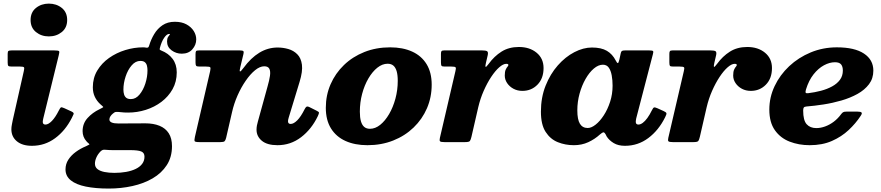

<svg xmlns="http://www.w3.org/2000/svg" viewBox="-20 -806 4996 1089"><path d="M313 -491.5Q318.5 -511.5 315 -515.8Q311.5 -520 288 -520H45.5Q32.5 -520 28 -517Q23.5 -514 23.5 -500.5V-452Q23.5 -436.5 27.2 -432.5Q31 -428.5 46 -428.5H93.5Q113.5 -428.5 116.2 -423.8Q119 -419 115 -402.5L52.5 -125.5Q50.5 -115.5 47.5 -100.2Q44.5 -85 44.5 -73Q44.5 -30.5 75.5 -4.8Q106.5 21 161 21Q234 21 292.2 -21.8Q350.5 -64.5 387.5 -137.5Q394.5 -151 397.5 -158.8Q400.5 -166.5 386 -173.5L344.5 -192.5Q328.5 -200 324.5 -196.2Q320.5 -192.5 313 -178Q294.5 -141 274.5 -120.2Q254.5 -99.5 237.5 -99.5Q222.5 -99.5 222.5 -115Q222.5 -119 223.5 -124.5Q224.5 -130 225.5 -134.5ZM153.5 -692.5Q153.5 -649 184 -624.2Q214.5 -599.5 257 -599.5Q300 -599.5 330.5 -624.2Q361 -649 361 -692.5Q361 -736.5 330.5 -761Q300 -785.5 257 -785.5Q214.5 -785.5 184 -761Q153.5 -736.5 153.5 -692.5Z M351.5 155Q351.5 192.5 381.5 216.8Q411.5 241 466.5 252.2Q521.5 263.5 596.5 263.5Q667 263.5 731.2 249.2Q795.5 235 846 205.5Q896.5 176 926 130.5Q955.5 85 955.5 23Q955.5 -21.5 937.2 -50Q919 -78.5 885 -92.5Q851 -106.5 803 -106.5Q792.5 -106.5 771.8 -106.2Q751 -106 727.2 -106Q703.5 -106 683.2 -105.8Q663 -105.5 653.5 -105.5Q626.5 -105.5 613.5 -111.2Q600.5 -117 600.5 -128Q600.5 -137.5 606 -146Q611.5 -154.5 620 -161.5Q629.5 -170.5 638.2 -171.2Q647 -172 662.5 -170Q673.5 -168.5 684.5 -168Q695.5 -167.5 707 -167.5Q758 -167.5 807 -183Q856 -198.5 895.5 -228.2Q935 -258 958.8 -300.2Q982.5 -342.5 982.5 -395.5Q982.5 -441 959 -472.2Q935.5 -503.5 894.5 -519.5Q887.5 -522.5 886.2 -524.5Q885 -526.5 887 -534.5Q896 -569.5 911 -591.5Q926 -613.5 939.5 -613.5Q946.5 -613.5 943 -609.8Q939.5 -606 933.5 -596.8Q927.5 -587.5 927.5 -571Q927.5 -539.5 953.2 -520.5Q979 -501.5 1011 -501.5Q1049.5 -501.5 1071.2 -526.5Q1093 -551.5 1093 -582.5Q1093 -607.5 1078.8 -630.2Q1064.5 -653 1037.5 -667.8Q1010.5 -682.5 971.5 -682.5Q930.5 -682.5 901.8 -663Q873 -643.5 854.5 -612.5Q836 -581.5 826 -547.5Q823.5 -539.5 820.5 -537.2Q817.5 -535 810 -535.5Q802 -537.5 791.5 -537.5Q741 -537.5 690.5 -522Q640 -506.5 598.5 -477.2Q557 -448 531.8 -406Q506.5 -364 506.5 -311Q506.5 -280.5 518 -256.5Q529.5 -232.5 549.5 -214.5Q566 -200.5 566 -198.8Q566 -197 544.5 -186.5Q504.5 -167.5 476.5 -136.5Q448.5 -105.5 448.5 -62Q448.5 -29.5 470 -5Q479 5 484 8.5Q489 12 486 14.2Q483 16.5 467.5 23.5Q436 36.5 409.8 55.8Q383.5 75 367.5 99.8Q351.5 124.5 351.5 155ZM550 53Q558.5 45 564.5 43.8Q570.5 42.5 585 44Q594 45 603.2 45.2Q612.5 45.5 622 45.5Q633 45.5 652 45.5Q671 45.5 689.5 45.5Q708 45.5 718.5 45.5Q762.5 45.5 781 53Q799.5 60.5 799.5 82.5Q799.5 106 786.2 123.5Q773 141 749.5 152.2Q726 163.5 695 169Q664 174.5 629 174.5Q597.5 174.5 572.5 169.5Q547.5 164.5 533 153.2Q518.5 142 518.5 122Q518.5 106 526.5 87.5Q534.5 69 550 53ZM680 -297.5Q680 -334.5 692.5 -372.2Q705 -410 726.8 -435.2Q748.5 -460.5 776 -460.5Q793 -460.5 801.8 -453Q810.5 -445.5 813.5 -433.2Q816.5 -421 816.5 -407Q816.5 -370 804.5 -332.5Q792.5 -295 771.2 -269.5Q750 -244 722.5 -244Q705.5 -244 696.5 -251Q687.5 -258 683.8 -270.2Q680 -282.5 680 -297.5Z M1108.5 -520Q1095.5 -520 1092.2 -516.2Q1089 -512.5 1089 -498.5V-451.5Q1089 -437.5 1092.5 -433Q1096 -428.5 1111 -428.5H1148Q1169.5 -428.5 1172.5 -424.2Q1175.5 -420 1172 -403L1085.5 -29.5Q1081.5 -11 1084 -5.5Q1086.5 0 1111 0H1230.5Q1248.5 0 1253.8 -5Q1259 -10 1262.5 -24L1296 -169.5Q1307 -218.5 1327.5 -264.8Q1348 -311 1373.8 -348.2Q1399.5 -385.5 1426.8 -407.8Q1454 -430 1479 -430Q1500.5 -430 1507.8 -415.8Q1515 -401.5 1511.2 -375.8Q1507.5 -350 1497.5 -315.5L1442.5 -116Q1439.5 -106.5 1437.2 -94.2Q1435 -82 1435 -70.5Q1435 -32.5 1465.2 -7.5Q1495.5 17.5 1554 17.5Q1628.5 17.5 1687.8 -27.8Q1747 -73 1782.5 -147Q1789.5 -162 1789.2 -167Q1789 -172 1774 -179L1734 -199Q1723 -204 1717.8 -200.2Q1712.5 -196.5 1707.5 -186Q1686.5 -144 1666 -123.5Q1645.5 -103 1628.5 -103Q1613.5 -103 1613.5 -118.5Q1613.5 -125.5 1617.5 -139L1679 -341Q1697.5 -401 1692.5 -439Q1687.5 -477 1666.2 -498.2Q1645 -519.5 1615.2 -528Q1585.5 -536.5 1555 -536.5Q1499.5 -536.5 1451 -507Q1402.5 -477.5 1360.5 -420Q1345 -399 1341.2 -400.8Q1337.5 -402.5 1342.5 -423L1361 -500.5Q1364 -512.5 1359.8 -516.2Q1355.5 -520 1340.5 -520Z M1828 -194.5Q1828 -125 1857.2 -77.8Q1886.5 -30.5 1939.5 -6.5Q1992.5 17.5 2064 17.5Q2143.5 17.5 2210.2 -9Q2277 -35.5 2326 -82.8Q2375 -130 2401.8 -192.2Q2428.5 -254.5 2428.5 -325.5Q2428.5 -395 2399.5 -442.2Q2370.5 -489.5 2317.5 -513.5Q2264.5 -537.5 2193 -537.5Q2113.5 -537.5 2046.8 -511Q1980 -484.5 1931 -437.2Q1882 -390 1855 -328Q1828 -266 1828 -194.5ZM2021 -172.5Q2021 -225 2034 -273.8Q2047 -322.5 2069.5 -361Q2092 -399.5 2120.2 -422Q2148.5 -444.5 2178.5 -444.5Q2198.5 -444.5 2211 -434Q2223.5 -423.5 2229.8 -402Q2236 -380.5 2236 -347.5Q2236 -295.5 2222.8 -246.5Q2209.5 -197.5 2187 -159Q2164.5 -120.5 2136.5 -98Q2108.5 -75.5 2078.5 -75.5Q2058.5 -75.5 2046 -86Q2033.5 -96.5 2027.2 -118Q2021 -139.5 2021 -172.5Z M2498.5 -520Q2487.5 -520 2484.2 -516Q2481 -512 2481 -500.5V-453Q2481 -437.5 2484 -433Q2487 -428.5 2502 -428.5H2539.5Q2561 -428.5 2564.2 -423.8Q2567.5 -419 2563 -402L2475 -24Q2471.5 -9 2476 -4.5Q2480.5 0 2500.5 0H2618Q2640.5 0 2645.2 -6.5Q2650 -13 2654 -30L2692.5 -197.5Q2704 -246.5 2723.5 -290.8Q2743 -335 2766 -369.8Q2789 -404.5 2811.5 -424.2Q2834 -444 2851.5 -444Q2863.5 -444 2863.5 -437.5Q2863.5 -433 2858.5 -427.8Q2853.5 -422.5 2848.2 -411Q2843 -399.5 2843 -377.5Q2843 -354.5 2856.5 -334.5Q2870 -314.5 2892.5 -302.5Q2915 -290.5 2943 -290.5Q2994 -290.5 3028.5 -325.8Q3063 -361 3063 -420Q3063 -474.5 3023.5 -507Q2984 -539.5 2923 -539.5Q2866 -539.5 2824.5 -513.2Q2783 -487 2751.5 -443.5Q2736 -422.5 2734 -427.5Q2732 -432.5 2736.5 -451L2746.5 -494Q2750 -511.5 2742.2 -515.8Q2734.5 -520 2715 -520Z M3454.5 -320Q3454.5 -272 3440.5 -228.8Q3426.5 -185.5 3404.5 -151.8Q3382.5 -118 3358.2 -99Q3334 -80 3313.5 -80Q3284 -80 3269.2 -104Q3254.5 -128 3254.5 -180Q3254.5 -228.5 3267.2 -274.8Q3280 -321 3301.2 -358.2Q3322.5 -395.5 3348.2 -417.2Q3374 -439 3399.5 -439Q3421 -439 3432.8 -422.5Q3444.5 -406 3449.5 -378.8Q3454.5 -351.5 3454.5 -320ZM3752.5 -141Q3761.5 -158 3759.8 -164Q3758 -170 3743 -176.5L3707.5 -192.5Q3695 -198 3689.8 -196.5Q3684.5 -195 3677.5 -180.5Q3665 -155 3651.8 -136.8Q3638.5 -118.5 3625.5 -109Q3612.5 -99.5 3601 -99.5Q3586 -99.5 3586 -115Q3586 -119 3586.8 -124.5Q3587.5 -130 3588.5 -134.5L3683 -498Q3687 -511.5 3684.2 -515.8Q3681.5 -520 3663.5 -520H3525Q3511.5 -520 3507.2 -516.8Q3503 -513.5 3501 -505L3493 -468Q3488.5 -448 3484 -448.2Q3479.5 -448.5 3472.5 -462.5Q3454 -499 3422 -517.8Q3390 -536.5 3337.5 -536.5Q3288.5 -536.5 3237.5 -510Q3186.5 -483.5 3143.8 -435Q3101 -386.5 3074.5 -319.8Q3048 -253 3048 -172.5Q3048 -99 3074.8 -57.8Q3101.5 -16.5 3144 0.5Q3186.5 17.5 3235 17.5Q3279.5 17.5 3316.5 0.5Q3353.5 -16.5 3383 -43.5Q3394.5 -53 3400 -55Q3405.5 -57 3411 -50Q3413 -47.5 3415.5 -43.2Q3418 -39 3421 -32Q3435 -10 3460.8 5.5Q3486.5 21 3524.5 21Q3598.5 21 3657.2 -23Q3716 -67 3752.5 -141Z M3794 -520Q3783 -520 3779.8 -516Q3776.5 -512 3776.5 -500.5V-453Q3776.5 -437.5 3779.5 -433Q3782.5 -428.5 3797.5 -428.5H3835Q3856.5 -428.5 3859.8 -423.8Q3863 -419 3858.5 -402L3770.5 -24Q3767 -9 3771.5 -4.5Q3776 0 3796 0H3913.5Q3936 0 3940.8 -6.5Q3945.5 -13 3949.5 -30L3988 -197.5Q3999.5 -246.5 4019 -290.8Q4038.5 -335 4061.5 -369.8Q4084.5 -404.5 4107 -424.2Q4129.5 -444 4147 -444Q4159 -444 4159 -437.5Q4159 -433 4154 -427.8Q4149 -422.5 4143.8 -411Q4138.5 -399.5 4138.5 -377.5Q4138.5 -354.5 4152 -334.5Q4165.5 -314.5 4188 -302.5Q4210.5 -290.5 4238.5 -290.5Q4289.5 -290.5 4324 -325.8Q4358.5 -361 4358.5 -420Q4358.5 -474.5 4319 -507Q4279.5 -539.5 4218.5 -539.5Q4161.5 -539.5 4120 -513.2Q4078.5 -487 4047 -443.5Q4031.5 -422.5 4029.5 -427.5Q4027.5 -432.5 4032 -451L4042 -494Q4045.5 -511.5 4037.8 -515.8Q4030 -520 4010.5 -520Z M4343.5 -184.5Q4343.5 -112 4375 -67.5Q4406.5 -23 4458.5 -2.8Q4510.5 17.5 4572.5 17.5Q4644 17.5 4698.5 -6.5Q4753 -30.5 4793.2 -68.2Q4833.5 -106 4861 -148Q4871 -162 4866.8 -167.5Q4862.5 -173 4842.5 -173H4782Q4767 -173 4761.5 -169.2Q4756 -165.5 4750.5 -158Q4732 -133 4708.8 -115.5Q4685.5 -98 4660 -88.8Q4634.5 -79.5 4610 -79.5Q4575 -79.5 4555.2 -101.5Q4535.5 -123.5 4535.5 -179Q4535.5 -191 4539 -196Q4542.5 -201 4554 -202Q4599 -205.5 4650.8 -213.5Q4702.5 -221.5 4752.5 -236Q4802.5 -250.5 4843.5 -273.2Q4884.5 -296 4909 -328.5Q4933.5 -361 4933.5 -405.5Q4933.5 -467 4880.2 -502.2Q4827 -537.5 4726.5 -537.5Q4648 -537.5 4578.5 -508.8Q4509 -480 4456.2 -430.5Q4403.5 -381 4373.5 -317.5Q4343.5 -254 4343.5 -184.5ZM4564.5 -277.5Q4551.5 -276 4549.5 -280.5Q4547.5 -285 4551.5 -299Q4567.5 -350.5 4594.5 -384.5Q4621.5 -418.5 4653.5 -435.8Q4685.5 -453 4715.5 -453Q4740.5 -453 4750.5 -440.8Q4760.5 -428.5 4760.5 -406Q4760.5 -375.5 4744 -353.2Q4727.5 -331 4699.5 -315.8Q4671.5 -300.5 4636.5 -291.2Q4601.5 -282 4564.5 -277.5Z"/></svg>

Font: Besley ExtraBold
Style: Italic
Weight: 800
Italic angle: -13°
Designer: Owen Earl
Foundry: indestructible type*
Version: Version 2.001